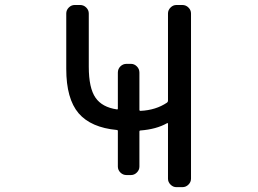

<svg xmlns="http://www.w3.org/2000/svg" viewBox="-20 -775 1040 774"><path d="M455.1 -246.1Q455.1 -251 451.2 -251Q346.7 -260.7 296.9 -318.4Q247.1 -377 247.1 -497.1V-720.7Q247.1 -734.4 257.3 -744.6Q267.6 -754.9 281.2 -754.9H302.7Q317.4 -754.9 327.6 -744.6Q337.9 -734.4 337.9 -720.7V-505.9Q337.9 -419.9 365.2 -380.9Q391.6 -342.8 451.2 -334Q455.1 -333 455.1 -337.9V-482.4Q455.1 -497.1 465.3 -507.3Q475.6 -517.6 490.2 -517.6H507.8Q521.5 -517.6 531.7 -507.3Q542 -497.1 542 -482.4V-332Q542 -328.1 546.9 -328.1Q608.4 -331.1 653.3 -361.3Q657.2 -364.3 657.2 -369.1V-720.7Q657.2 -734.4 667.5 -744.6Q677.7 -754.9 691.4 -754.9H714.8Q729.5 -754.9 739.7 -744.6Q750 -734.4 750 -720.7V-54.7Q750 -41 739.7 -30.8Q729.5 -20.5 714.8 -20.5H691.4Q677.7 -20.5 667.5 -30.8Q657.2 -41 657.2 -54.7V-275.4Q657.2 -280.3 653.3 -278.3Q610.4 -253.9 545.9 -249Q542 -249 542 -244.1V-103.5Q542 -89.8 531.7 -79.6Q521.5 -69.3 507.8 -69.3H490.2Q475.6 -69.3 465.3 -79.6Q455.1 -89.8 455.1 -103.5Z"/></svg>

Font: Rounded-L Mgen+ 2m regular
Style: Regular
Weight: 400
Designer: [Source Han Sans]
Ryoko NISHIZUKA  (kana & ideographs); Paul D. Hunt (Latin, Greek & Cyrillic); Wenlong ZHANG  (bopomofo
Version: Version 1.059.20150602